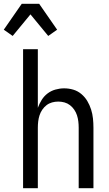

<svg xmlns="http://www.w3.org/2000/svg" viewBox="-58 -995 578 1015"><path d="M64 0V-735H142V-425Q150 -447 162.5 -467Q175 -487 193.5 -501Q212 -515 235 -521.5Q258 -528 281 -528Q306 -528 329.5 -521Q353 -514 372 -498Q391 -482 403.5 -461Q416 -440 423.5 -416.5Q431 -393 433.5 -368.5Q436 -344 436 -320V0H358V-320Q358 -337 356 -353.5Q354 -370 349 -385.5Q344 -401 334.5 -415Q325 -429 312 -439Q299 -449 283 -453.5Q267 -458 250 -458Q233 -458 217 -453.5Q201 -449 188 -439Q175 -429 165.5 -415Q156 -401 151 -385.5Q146 -370 144 -353.5Q142 -337 142 -320V0ZM9 -805 -38 -838 57 -975H149L244 -838L197 -805L103 -919Z"/></svg>

Font: Iosevka Fixed
Style: Regular
Weight: 400
Monospace: yes
Designer: Belleve Invis
Foundry: Belleve Invis
Version: Version 33.2.4